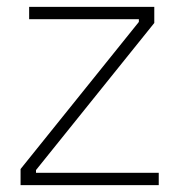

<svg xmlns="http://www.w3.org/2000/svg" viewBox="-20 -540 523 560"><path d="M40 0H443V-36H85V-44L430 -473V-520H65V-484H385V-476L40 -47Z"/></svg>

Font: Fixel Text ExtraLight
Style: Regular
Weight: 200
Width: 4
Designer: AlfaBravo + MacPaw
Foundry: Kyrylo Tkachov, Marchela Mozhyna, Serhii Makarenko, Maria Weinstein, Zakhar Kryvoshyya
Version: Version 1.211